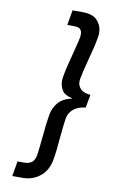

<svg xmlns="http://www.w3.org/2000/svg" viewBox="-117 -995 750 1243"><g transform="rotate(10 258.0 -374.0)"><path d="M448 -331Q399 -326 369.5 -302Q340 -278 333 -239Q327 -203 318 -107Q311 -17 301 37Q289 108 240.5 148Q192 188 124 188H57L74 89H118Q150 89 168 74.5Q186 60 192 28Q196 4 200 -36Q204 -76 206 -93Q214 -185 224 -243Q233 -294 264.5 -328Q296 -362 351 -373V-375Q300 -386 283.5 -414.5Q267 -443 267 -474Q267 -489 270 -505Q280 -563 305 -655Q309 -672 319.5 -712Q330 -752 334 -776Q335 -785 335 -793Q335 -812 324.5 -824.5Q314 -837 282 -837H238L255 -936H322Q390 -936 420 -901.5Q450 -867 450 -822Q450 -804 446 -785Q437 -731 412 -641Q387 -545 381 -509Q379 -499 379 -490Q379 -464 397.5 -443Q416 -422 464 -417Z"/></g></svg>

Font: Fz Poppins Med
Style: Italic
Weight: 500
Italic angle: -10°
Designer: Ninad Kale (Devanagari), Jonny Pinhorn (Latin)
Foundry: Indian Type Foundry
Version: Vit hóa bi Vntype.Com & FontZin.Com